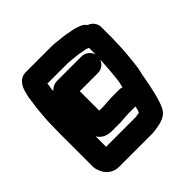

<svg xmlns="http://www.w3.org/2000/svg" viewBox="-182 -820 1018 1018"><g transform="rotate(-45 327.0 -311.5)"><path d="M421 -514H238C218 -514 200 -506 185 -490C185 -507 191 -525 191 -540H341C355 -540 376 -537 388 -536L408 -534C421 -532 425 -532 438 -529L462 -525C464 -524 465 -524 466 -524L481 -518V-468C474 -492 451 -514 421 -514ZM562 -608C553 -620 543 -628 530 -633C513 -638 502 -644 482 -647C460 -651 444 -655 422 -657C400 -659 369 -664 345 -664H154C123 -664 101 -648 86 -617C81 -606 78 -595 75 -584V-582C69 -565 67 -543 64 -520C57 -482 56 -443 52 -401C51 -370 50 -318 50 -284V-63C50 -50 52 -38 57 -26C70 11 100 41 149 41H395C403 41 411 40 419 39C470 32 510 22 529 -18C549 -58 567 -142 577 -201C580 -224 585 -236 589 -257C596 -314 604 -384 604 -446C605 -457 605 -467 605 -477V-549C605 -578 585 -601 562 -608ZM256 -120H305C315 -120 324 -120 332 -121C337 -121 341 -121 345 -122C356 -122 371 -124 382 -124H435C433 -110 430 -98 424 -87C413 -87 403 -83 394 -83H174V-161C190 -135 216 -120 256 -120ZM343 -246C336 -245 328 -245 320 -244H284V-390H421C449 -390 472 -410 479 -432V-423C476 -377 472 -320 466 -277C463 -262 460 -257 459 -244C452 -247 446 -248 439 -248H385C372 -248 355 -246 343 -246Z"/></g></svg>

Font: Electronic
Style: Thk
Weight: 900
Version: Version 1.011